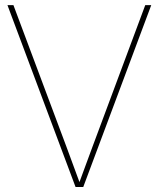

<svg xmlns="http://www.w3.org/2000/svg" viewBox="-20 -748 635 768"><path d="M9.8 -727.5H33.7L244.6 -164.1Q273.4 -85.9 302.2 -7.8H293.5Q313 -61 322.5 -86.7Q332 -112.3 351.1 -164.1L561 -727.5H585L313 0H282.2Z"/></svg>

Font: Intratopia Thin
Style: Regular
Weight: 100
Designer: Rasmus Andersson
Foundry: rsms
Version: Version 3.000;Glyphs 3.2.3 (3260)